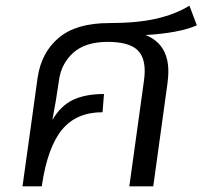

<svg xmlns="http://www.w3.org/2000/svg" viewBox="-20 -654 711 674"><path d="M571 -403Q571 -385 568 -362L518 0H434L485 -368Q488 -388 488 -405Q488 -459 457 -483Q426 -507 358 -507Q280 -507 237.5 -469Q195 -431 187 -372Q177 -301 164 -233Q193 -283 236.5 -303.5Q280 -324 345 -324L340 -260Q248 -260 197.5 -198.5Q147 -137 127 -3V0H59Q92 -238 93 -244L112 -381Q125 -470 186.5 -521.5Q248 -573 362 -573Q462 -573 529 -588.5Q596 -604 645 -634L671 -565Q609 -538 491 -531Q571 -499 571 -403Z"/></svg>

Font: FiraGO Book
Style: Italic
Weight: 350
Italic angle: -8°
Designer: bBox Type GmbH
Foundry: bBox Type GmbH
Version: Version 1.001